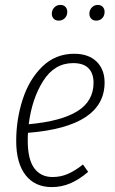

<svg xmlns="http://www.w3.org/2000/svg" viewBox="-20 -751 468 782"><path d="M94 -210Q93 -199 93 -178Q93 -102 119.5 -66Q146 -30 194 -30Q227 -30 256 -42.5Q285 -55 318 -81L339 -51Q303 -20 267 -4.5Q231 11 191 11Q122 11 84 -38Q46 -87 46 -177Q46 -265 72.5 -346.5Q99 -428 152.5 -480Q206 -532 282 -532Q341 -532 373.5 -500Q406 -468 406 -415Q406 -235 94 -210ZM97 -245Q229 -257 295 -298Q361 -339 361 -414Q361 -452 340.5 -473Q320 -494 278 -494Q202 -494 156 -421.5Q110 -349 97 -245ZM191 -695Q191 -710 201 -720.5Q211 -731 226 -731Q239 -731 246.5 -723Q254 -715 254 -703Q254 -687 244 -677Q234 -667 219 -667Q206 -667 198.5 -675Q191 -683 191 -695ZM344 -695Q344 -710 354 -720.5Q364 -731 378 -731Q391 -731 398.5 -723Q406 -715 406 -703Q406 -687 396.5 -677Q387 -667 372 -667Q359 -667 351.5 -675Q344 -683 344 -695Z"/></svg>

Font: Fira Sans Extra Condensed ExtraLight
Style: Italic
Weight: 275
Width: 3
Italic angle: -8°
Designer: Carrois Corporate & Edenspiekermann AG
Foundry: Carrois Corporate GbR & Edenspiekermann AG
Version: Version 4.203